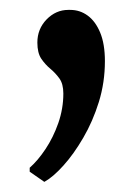

<svg xmlns="http://www.w3.org/2000/svg" viewBox="-20 -142 281 388"><path d="M69.5 225.5 40 205V197Q56.5 182.5 72 159.2Q87.5 136 97.8 106.8Q108 77.5 108 47Q108 27.5 100 16.5Q92 5.5 81.8 -3Q71.5 -11.5 63.5 -23.2Q55.5 -35 55.5 -56Q55.5 -83.5 74.2 -102.8Q93 -122 118 -122H122Q141.5 -122 157.2 -110.5Q173 -99 182.5 -76Q192 -53 192 -18.5Q192 24.5 179.8 64Q167.5 103.5 148.2 136.5Q129 169.5 108.2 192.5Q87.5 215.5 70.5 225Z"/></svg>

Font: Merriweather 48pt
Style: Regular
Weight: 400
Version: Version 2.100